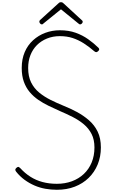

<svg xmlns="http://www.w3.org/2000/svg" viewBox="-20 -1693 1049 1732"><path d="M493 19Q441 19 390 10Q339 1 291.5 -19.5Q244 -40 201.5 -71Q159 -102 125 -145Q118 -155 118 -162Q118 -169 127 -178Q137 -187 144 -187.5Q151 -188 164 -175Q205 -130 254.5 -98.5Q304 -67 363.5 -51Q423 -35 493 -35Q567 -35 629 -58Q691 -81 736.5 -124Q782 -167 807 -227.5Q832 -288 832 -363Q832 -434 806 -484.5Q780 -535 736 -572Q692 -609 636 -637.5Q580 -666 521 -691Q469 -714 418.5 -738.5Q368 -763 324.5 -793Q281 -823 247.5 -863Q214 -903 195 -956Q176 -1009 176 -1080Q176 -1160 203 -1223Q230 -1286 278.5 -1330Q327 -1374 389 -1397Q451 -1420 520 -1420Q600 -1420 662.5 -1397.5Q725 -1375 775 -1339.5Q825 -1304 866 -1264Q875 -1256 875 -1248.5Q875 -1241 867 -1233Q857 -1223 849 -1222.5Q841 -1222 830 -1231Q783 -1272 735 -1302.5Q687 -1333 635 -1350Q583 -1367 520 -1367Q457 -1367 404 -1345.5Q351 -1324 313 -1286Q275 -1248 254.5 -1195.5Q234 -1143 234 -1080Q234 -1003 261 -949Q288 -895 334 -857.5Q380 -820 436 -792Q492 -764 551 -740Q614 -715 673.5 -683Q733 -651 782.5 -608Q832 -565 861 -505.5Q890 -446 890 -363Q890 -279 861 -209Q832 -139 779.5 -88Q727 -37 654.5 -9Q582 19 493 19ZM357 -1473Q349 -1473 342 -1481Q335 -1489 335 -1497Q335 -1500 335.5 -1503Q336 -1506 340 -1511L505 -1661Q510 -1667 515.5 -1670Q521 -1673 530 -1673Q539 -1673 544 -1670Q549 -1667 555 -1661L720 -1509Q724 -1506 725 -1502.5Q726 -1499 726 -1496Q726 -1488 718.5 -1480.5Q711 -1473 703 -1473Q698 -1473 694.5 -1475.5Q691 -1478 686 -1482L530 -1609L373 -1482Q370 -1478 366 -1475.5Q362 -1473 357 -1473Z"/></svg>

Font: Playwrite BE WAL ExtraLight
Style: Regular
Weight: 250
Version: Version 1.002